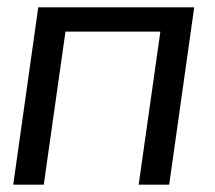

<svg xmlns="http://www.w3.org/2000/svg" viewBox="-20 -502 584 522"><path d="M416 -416 357 0H440L508 -482H84L16 0H99L158 -416Z"/></svg>

Font: Cantarell
Style: Oblique
Weight: 400
Italic angle: -8°
Designer: Dave Crossland
Version: Version 0.024